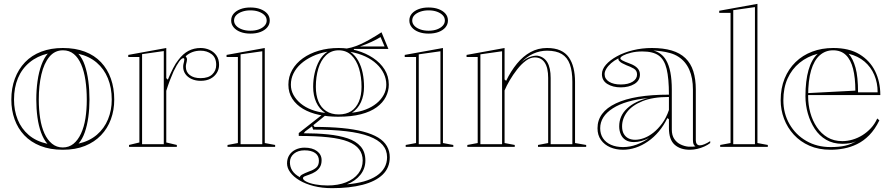

<svg xmlns="http://www.w3.org/2000/svg" viewBox="-20 -765 4650 1000"><path d="M307 -515Q372 -515 422 -496Q472 -477 506 -441Q540 -405 557.5 -355.5Q575 -306 575 -246Q575 -191 557.5 -143.5Q540 -96 506 -60.5Q472 -25 422.5 -5Q373 15 307 15Q241 15 190.5 -5Q140 -25 106.5 -60.5Q73 -96 56 -143.5Q39 -191 39 -246Q39 -306 57.5 -355.5Q76 -405 110.5 -441Q145 -477 195 -496Q245 -515 307 -515ZM308 -503Q265 -503 237 -469Q209 -435 195.5 -377Q182 -319 182 -246Q182 -195 189 -149.5Q196 -104 211.5 -70Q227 -36 251 -16.5Q275 3 307 3Q339 3 362.5 -16Q386 -35 402 -69.5Q418 -104 425 -149Q432 -194 432 -246Q432 -300 425 -347Q418 -394 403 -429Q388 -464 364.5 -483.5Q341 -503 308 -503ZM53 -246Q53 -190 72 -142.5Q91 -95 129.5 -62Q168 -29 227 -16Q207 -39 194 -74.5Q181 -110 175 -154Q169 -198 169 -246Q169 -297 175.5 -343Q182 -389 195.5 -426Q209 -463 229 -486Q174 -473 134 -440Q94 -407 73.5 -358Q53 -309 53 -246ZM562 -246Q562 -308 542 -357Q522 -406 483.5 -439Q445 -472 388 -485Q409 -462 421.5 -425.5Q434 -389 440 -343Q446 -297 446 -246Q446 -199 440 -155Q434 -111 421.5 -75.5Q409 -40 389 -17Q446 -30 484.5 -63Q523 -96 542.5 -143.5Q562 -191 562 -246Z M652 0V-10L706 -23V-468H648V-479L846 -515V-358L854 -350Q868 -383 881.5 -409.5Q895 -436 909 -453Q933 -485 961.5 -500Q990 -515 1025 -515Q1049 -515 1071 -505.5Q1093 -496 1107 -476.5Q1121 -457 1121 -427Q1121 -404 1109 -385Q1097 -366 1076 -355Q1055 -344 1025 -344Q999 -344 978 -353.5Q957 -363 945.5 -379.5Q934 -396 934 -417Q934 -425 935.5 -431.5Q937 -438 938.5 -444Q940 -450 940 -455Q940 -462 935 -462Q926 -462 913.5 -445Q901 -428 884 -393Q875 -373 865 -347Q855 -321 846 -292V-23L901 -10V0ZM833 -499 720 -483V-14H833ZM1025 -501Q1001 -501 981.5 -493.5Q962 -486 947 -472Q950 -468 952 -464Q954 -460 954 -455Q954 -450 952.5 -444Q951 -438 949.5 -431.5Q948 -425 948 -417Q948 -390 968.5 -374Q989 -358 1025 -358Q1065 -358 1085.5 -377.5Q1106 -397 1106 -427Q1106 -465 1082 -483Q1058 -501 1025 -501Z M1284 -590Q1255 -590 1232.5 -598.5Q1210 -607 1197 -622.5Q1184 -638 1184 -658Q1184 -679 1197 -694Q1210 -709 1232.5 -717.5Q1255 -726 1284 -726Q1314 -726 1336.5 -717.5Q1359 -709 1372 -694Q1385 -679 1385 -658Q1385 -638 1372 -622.5Q1359 -607 1336.5 -598.5Q1314 -590 1284 -590ZM1165 0V-10L1219 -20V-468H1160V-479L1359 -515V-20L1413 -10V0ZM1233 -14H1346V-498L1233 -482ZM1284 -605Q1309 -605 1328 -612Q1347 -619 1358 -631Q1369 -643 1369 -658Q1369 -674 1358 -685.5Q1347 -697 1328 -704Q1309 -711 1284 -711Q1260 -711 1240.5 -704Q1221 -697 1210 -685.5Q1199 -674 1199 -658Q1199 -643 1210 -631Q1221 -619 1240.5 -612Q1260 -605 1284 -605Z M1709 215Q1657 215 1614 204Q1571 193 1540 174.5Q1509 156 1492 133Q1475 110 1475 86Q1475 61 1487 42.5Q1499 24 1520 14Q1541 4 1566 4Q1607 4 1631 22Q1655 40 1655 69Q1655 92 1645.5 106.5Q1636 121 1621.5 130Q1607 139 1592 144Q1577 149 1567.5 153Q1558 157 1558 163Q1558 172 1575.5 181Q1593 190 1622.5 195.5Q1652 201 1686 201Q1741 201 1782.5 184.5Q1824 168 1846.5 138.5Q1869 109 1869 71Q1869 37 1850.5 12.5Q1832 -12 1793 -27.5Q1754 -43 1690 -50Q1626 -57 1536 -57V-72L1665 -173L1676 -165L1612 -113L1618 -104Q1698 -104 1761.5 -98Q1825 -92 1872 -79.5Q1919 -67 1949.5 -48.5Q1980 -30 1995 -4Q2010 22 2010 54Q2010 109 1973 144.5Q1936 180 1868.5 197.5Q1801 215 1709 215ZM1741 -157Q1688 -157 1641 -167Q1594 -177 1558.5 -198Q1523 -219 1502.5 -250.5Q1482 -282 1482 -324Q1482 -366 1502 -401Q1522 -436 1557.5 -461.5Q1593 -487 1640.5 -501Q1688 -515 1744 -515Q1793 -515 1839.5 -501.5Q1886 -488 1923.5 -463Q1961 -438 1983 -403Q2005 -368 2005 -324Q2005 -291 1989.5 -260.5Q1974 -230 1942 -206.5Q1910 -183 1860 -170Q1810 -157 1741 -157ZM1744 -169Q1783 -169 1809 -186Q1835 -203 1849 -235.5Q1863 -268 1863 -313Q1863 -365 1850 -408Q1837 -451 1810.5 -477Q1784 -503 1744 -503Q1705 -503 1678 -477Q1651 -451 1638 -408Q1625 -365 1625 -313Q1625 -269 1638.5 -236.5Q1652 -204 1679 -186.5Q1706 -169 1744 -169ZM1823 -493 1764 -510Q1786 -511 1810 -517.5Q1834 -524 1857 -534.5Q1880 -545 1900.5 -556.5Q1921 -568 1938 -578.5Q1955 -589 1967 -597L2003 -510H1823ZM1542 158Q1542 151 1553 144.5Q1564 138 1592 127Q1611 121 1626 109Q1641 97 1641 72Q1641 46 1621.5 32Q1602 18 1566 18Q1532 18 1511 35.5Q1490 53 1490 80Q1490 92 1493 103Q1496 114 1502.5 124Q1509 134 1519 142.5Q1529 151 1542 158ZM1787 195Q1836 191 1875 180Q1914 169 1941 151Q1968 133 1982 108.5Q1996 84 1996 54Q1996 17 1973 -10Q1950 -37 1902.5 -55Q1855 -73 1782.5 -81.5Q1710 -90 1611 -90L1605 -107L1570 -81L1562 -71Q1630 -71 1688.5 -65Q1747 -59 1790.5 -44.5Q1834 -30 1858.5 -2Q1883 26 1883 71Q1883 113 1857 145.5Q1831 178 1787 195ZM1674 -177Q1643 -197 1627 -232.5Q1611 -268 1611 -313Q1611 -350 1619 -385Q1627 -420 1643 -449Q1659 -478 1686 -496Q1642 -488 1607 -471.5Q1572 -455 1547 -432.5Q1522 -410 1508.5 -382.5Q1495 -355 1495 -324Q1495 -295 1508.5 -270.5Q1522 -246 1546 -226Q1570 -206 1603 -193.5Q1636 -181 1674 -177ZM1813 -178Q1852 -182 1884.5 -194.5Q1917 -207 1941 -226.5Q1965 -246 1978.5 -271Q1992 -296 1992 -324Q1992 -354 1979 -381.5Q1966 -409 1941.5 -432Q1917 -455 1882.5 -471Q1848 -487 1805 -495Q1831 -476 1846.5 -447.5Q1862 -419 1869 -384.5Q1876 -350 1876 -313Q1876 -268 1860 -233Q1844 -198 1813 -178ZM1855 -523H1983L1962 -572Q1943 -560 1915 -547Q1887 -534 1855 -523Z M2212 -590Q2183 -590 2160.5 -598.5Q2138 -607 2125 -622.5Q2112 -638 2112 -658Q2112 -679 2125 -694Q2138 -709 2160.5 -717.5Q2183 -726 2212 -726Q2242 -726 2264.5 -717.5Q2287 -709 2300 -694Q2313 -679 2313 -658Q2313 -638 2300 -622.5Q2287 -607 2264.5 -598.5Q2242 -590 2212 -590ZM2093 0V-10L2147 -20V-468H2088V-479L2287 -515V-20L2341 -10V0ZM2161 -14H2274V-498L2161 -482ZM2212 -605Q2237 -605 2256 -612Q2275 -619 2286 -631Q2297 -643 2297 -658Q2297 -674 2286 -685.5Q2275 -697 2256 -704Q2237 -711 2212 -711Q2188 -711 2168.5 -704Q2149 -697 2138 -685.5Q2127 -674 2127 -658Q2127 -643 2138 -631Q2149 -619 2168.5 -612Q2188 -605 2212 -605Z M3033 -10V0H2782V-10L2835 -20V-359Q2835 -412 2817 -439Q2799 -466 2765 -466Q2742 -466 2718.5 -448.5Q2695 -431 2673.5 -403.5Q2652 -376 2635 -347Q2618 -318 2608 -294V-20L2661 -10V0H2414V-10L2468 -20V-468H2410V-479L2608 -515V-351L2616 -344Q2641 -395 2672.5 -433.5Q2704 -472 2743 -493.5Q2782 -515 2829 -515Q2870 -515 2898 -502.5Q2926 -490 2942.5 -466.5Q2959 -443 2967 -410.5Q2975 -378 2975 -339V-20ZM2482 -14H2595V-498L2482 -482ZM2848 -14H2961V-339Q2961 -394 2948 -430Q2935 -466 2906 -483.5Q2877 -501 2829 -501Q2792 -501 2757.5 -485.5Q2723 -470 2692 -438Q2714 -458 2736.5 -467Q2759 -476 2779 -475Q2814 -469 2831 -440Q2848 -411 2848 -359Z M3375 -515Q3435 -515 3478.5 -502Q3522 -489 3550 -462Q3578 -435 3591 -394Q3604 -353 3604 -298V-34Q3604 -22 3609.5 -15Q3615 -8 3625 -8Q3635 -8 3649.5 -14Q3664 -20 3679 -30V-20Q3666 -10 3648.5 -2Q3631 6 3611.5 10.5Q3592 15 3573 15Q3523 15 3493.5 -11.5Q3464 -38 3464 -98Q3464 -114 3464 -121.5Q3464 -129 3464 -133.5Q3464 -138 3464 -144L3456 -150Q3437 -111 3411.5 -80.5Q3386 -50 3355 -28.5Q3324 -7 3291 4Q3258 15 3225 15Q3188 15 3158 2Q3128 -11 3110 -36Q3092 -61 3092 -97Q3092 -181 3187.5 -226.5Q3283 -272 3464 -272Q3464 -357 3452 -406Q3440 -455 3410.5 -476Q3381 -497 3326 -497Q3293 -497 3267 -490.5Q3241 -484 3226 -476Q3211 -468 3211 -461Q3211 -456 3222 -450Q3233 -444 3260 -434Q3313 -415 3313 -377Q3313 -345 3284 -327.5Q3255 -310 3213 -310Q3172 -310 3143.5 -327.5Q3115 -345 3115 -379Q3115 -404 3136 -428Q3157 -452 3193.5 -472Q3230 -492 3277 -503.5Q3324 -515 3375 -515ZM3464 -260Q3380 -260 3326 -238Q3272 -216 3246 -181.5Q3220 -147 3220 -107Q3220 -83 3229 -67.5Q3238 -52 3253 -44.5Q3268 -37 3288 -37Q3310 -37 3334.5 -46Q3359 -55 3383 -74Q3407 -93 3428.5 -122Q3450 -151 3464 -192ZM3225 1Q3261 1 3296 -12Q3331 -25 3360 -46Q3341 -36 3320.5 -30.5Q3300 -25 3282 -25Q3255 -25 3238 -36Q3221 -47 3213 -66Q3205 -85 3205 -107Q3205 -162 3246 -200Q3287 -238 3355 -254Q3238 -243 3172 -201Q3106 -159 3106 -97Q3106 -67 3120.5 -45Q3135 -23 3162 -11Q3189 1 3225 1ZM3383 -502Q3405 -496 3421.5 -483.5Q3438 -471 3449 -452Q3464 -427 3471.5 -388.5Q3479 -350 3479 -298V-90Q3479 -60 3492 -41Q3505 -22 3525 -12.5Q3545 -3 3566 -1Q3575 -1 3584.5 -1Q3594 -1 3602 -3Q3595 -7 3592 -14.5Q3589 -22 3589 -37V-298Q3589 -359 3570 -402Q3551 -445 3514 -469Q3494 -482 3470.5 -488.5Q3447 -495 3424.5 -498Q3402 -501 3383 -502ZM3213 -325Q3252 -325 3275 -339.5Q3298 -354 3298 -377Q3298 -398 3280.5 -408Q3263 -418 3243 -425Q3232 -430 3222 -435Q3212 -440 3208 -445Q3199 -452 3201 -461Q3179 -450 3163 -436Q3147 -422 3138 -407Q3129 -392 3129 -379Q3129 -354 3152 -339.5Q3175 -325 3213 -325Z M3925 -20 3979 -10V0H3731V-10L3785 -20V-698H3726V-709L3925 -745ZM3799 -14H3912V-728L3799 -712Z M4320 -515Q4403 -515 4457 -482Q4511 -449 4538 -394Q4565 -339 4565 -270H4186V-280L4435 -293Q4435 -360 4423 -407Q4411 -454 4385.5 -478.5Q4360 -503 4319 -503Q4279 -503 4249.5 -477Q4220 -451 4204.5 -398.5Q4189 -346 4189 -264Q4189 -219 4200.5 -177.5Q4212 -136 4234.5 -102.5Q4257 -69 4290 -49.5Q4323 -30 4367 -30Q4394 -30 4421 -38Q4448 -46 4472 -61Q4496 -76 4516 -97.5Q4536 -119 4549 -148L4560 -138Q4537 -91 4507.5 -61Q4478 -31 4444 -14.5Q4410 2 4375 8.5Q4340 15 4306 15Q4244 15 4196 -6Q4148 -27 4114.5 -63.5Q4081 -100 4063.5 -146.5Q4046 -193 4046 -243Q4046 -306 4066.5 -356Q4087 -406 4123.5 -441.5Q4160 -477 4210 -496Q4260 -515 4320 -515ZM4060 -243Q4060 -174 4092 -118.5Q4124 -63 4179.5 -31Q4235 1 4306 1Q4350 1 4381 -6Q4412 -13 4439 -29Q4425 -22 4406.5 -19Q4388 -16 4367 -16Q4319 -16 4283 -37Q4247 -58 4223.5 -94Q4200 -130 4187.5 -174Q4175 -218 4175 -264Q4175 -344 4191 -400Q4207 -456 4239 -485Q4185 -471 4144.5 -438Q4104 -405 4082 -356Q4060 -307 4060 -243ZM4449 -284H4551Q4551 -334 4533.5 -375Q4516 -416 4482.5 -444.5Q4449 -473 4400 -485Q4423 -459 4436 -412Q4449 -365 4449 -284Z"/></svg>

Font: Kalnia Glaze Thin Medium
Style: Regular
Weight: 500
Version: Version 1.110